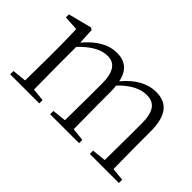

<svg xmlns="http://www.w3.org/2000/svg" viewBox="-73 -819 1112 1112"><g transform="rotate(45 483.5 -263.0)"><path d="M779 0H933V-27L854 -35L852 -227V-340C852 -474 802 -526 713 -526C645 -526 580 -492 518 -418C502 -495 458 -526 392 -526C325 -526 261 -489 200 -417L195 -515L182 -523L38 -486V-461L128 -456C130 -406 131 -354 131 -286V-227L129 -36L43 -27V0H281V-27L203 -35L201 -227V-383C267 -452 320 -475 368 -475C422 -475 457 -438 457 -338V-227L455 -36L370 -27V0H607V-27L528 -35L526 -227V-338C526 -356 525 -373 523 -388C587 -455 642 -475 688 -475C747 -475 783 -441 783 -338V-227C783 -172 782 -91 781 -36L695 -27V0Z"/></g></svg>

Font: Noto Serif CJK KR Light
Style: Regular
Weight: 300
Designer: Ryoko NISHIZUKA 西塚涼子 (kana & ideographs); Frank Grießhammer (Latin, Greek & Cyrillic); Wenlong ZHANG 张文龙 (bopomofo); San
Foundry: Adobe
Version: Version 2.001;hotconv 1.1.0;makeotfexe 2.6.0